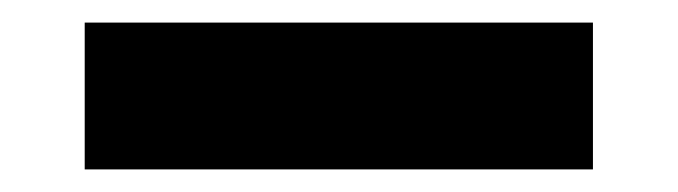

<svg xmlns="http://www.w3.org/2000/svg" viewBox="-20 -354 600 170"><path d="M55 -204V-334H505V-204Z"/></svg>

Font: Plus Jakarta Display
Style: Bold
Weight: 700
Designer: Gumpita Rahayu
Foundry: Tokotype Studio
Version: Version 1.000;hotconv 1.0.109;makeotfexe 2.5.65596